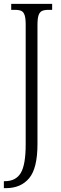

<svg xmlns="http://www.w3.org/2000/svg" viewBox="-20 -734 317 994"><path d="M0 204H5Q62 204 87.5 161.5Q113 119 113 13V-606Q113 -639 107.5 -655.5Q102 -672 90.5 -677.5Q79 -683 57 -683H38V-714H250V-683H231Q209 -683 197 -677Q185 -671 179.5 -654.5Q174 -638 174 -604V12Q174 137 131 188.5Q88 240 11 240H0Z"/></svg>

Font: Noto Serif CondLight
Style: Regular
Weight: 300
Width: 3
Designer: Monotype Design Team
Foundry: Monotype Imaging Inc.
Version: Version 1.001